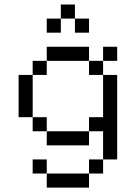

<svg xmlns="http://www.w3.org/2000/svg" viewBox="-20 -645 602 852"><path d="M62.5 -312.5V-125H125V-312.5ZM125 125H187.5V62.5H125ZM125 -62.5H187.5V-125H125ZM125 -312.5H187.5V-375H125ZM187.5 187.5H375V125H187.5ZM187.5 0H375V-62.5H187.5ZM187.5 -375H375V-437.5H187.5ZM187.5 -500H250V-562.5H187.5ZM250 -562.5H312.5V-625H250ZM312.5 -500H375V-562.5H312.5ZM375 125H437.5V62.5H375ZM375 -62.5H437.5V62.5H500V-312.5H437.5V-125H375ZM375 -312.5H437.5V-375H375ZM437.5 -375H500V-437.5H437.5Z"/></svg>

Font: ChillMoonMono
Style: Regular
Weight: 400
Designer: Warren2060
Foundry: ChillType
Version: Version 1.000;Glyphs 3.1.1 (3135)